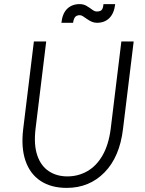

<svg xmlns="http://www.w3.org/2000/svg" viewBox="-20 -903 706 935"><path d="M305 12Q229 12 177.5 -22Q126 -56 104 -120.5Q82 -185 93 -275L145 -701H205L153 -275Q144 -198 161.5 -146.5Q179 -95 217.5 -69.5Q256 -44 308 -44Q361 -44 405.5 -69.5Q450 -95 479.5 -146.5Q509 -198 519 -275L571 -701H631L579 -275Q563 -139 489 -63.5Q415 12 305 12ZM369 -829Q352 -829 345 -819Q338 -809 336 -792H279Q284 -838 307.5 -860.5Q331 -883 368 -883Q387 -883 402 -874Q417 -865 429 -856Q441 -847 451 -847Q471 -847 477 -857Q483 -867 484 -883H541Q536 -839 513 -815.5Q490 -792 452 -792Q438 -792 426 -797.5Q414 -803 403.5 -810.5Q393 -818 384.5 -823.5Q376 -829 369 -829Z"/></svg>

Font: Inclusive Sans Light
Style: Italic
Weight: 300
Italic angle: -7°
Designer: Olivia King
Foundry: Olivia King
Version: Version 2.004